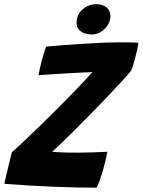

<svg xmlns="http://www.w3.org/2000/svg" viewBox="-34 -863 661 890"><path d="M414.1 7Q325.6 7 218.9 2.8Q112.2 -1.4 -13.8 -11Q-10.5 -26.8 -4.1 -54.4Q2.2 -82 9.4 -110.8Q16.5 -139.6 21.2 -157.5Q46.6 -179.6 80.4 -211.6Q114.2 -243.5 152.3 -280.6Q190.4 -317.8 228.2 -355.6Q266.1 -393.4 299.6 -427.8Q333 -462.1 357.8 -488.6Q382.6 -515 394.4 -528.6Q382.2 -528.6 353.4 -527.1Q324.5 -525.6 287.4 -523.6Q250.2 -521.6 212.6 -519.1Q174.9 -516.6 144.8 -514.5Q146.9 -527.2 150.9 -546.1Q155 -565 159.5 -582Q164.8 -601.4 170.1 -618.6Q175.4 -635.8 179.8 -647Q205.5 -649.5 246.4 -652.7Q287.2 -655.9 334.9 -659.1Q382.6 -662.2 429.9 -664.4Q477.1 -666.5 515.4 -666.8Q526.5 -666.9 545.1 -666.8Q563.6 -666.6 581.4 -666.2Q599.2 -665.8 607.2 -665Q606.4 -652.9 602.4 -635.1Q598.5 -617.4 594.1 -600.2Q588.4 -578 582.6 -559.6Q576.8 -541.1 573.4 -534.5Q554.8 -512.1 524.9 -479.8Q495.1 -447.5 459.5 -410.2Q423.9 -372.9 386.6 -334.9Q349.2 -296.9 314.4 -262.1Q279.6 -227.4 251.9 -200.6Q224.1 -173.9 208.2 -159.6Q219.8 -158.4 237.1 -157.3Q254.4 -156.2 277.1 -155.8Q299.9 -155.4 327.2 -155.4Q358.5 -155.4 393.9 -156.6Q429.2 -157.9 463.6 -159.5Q461.5 -146.6 456.5 -124.8Q451.5 -103 445.2 -80.4Q437.9 -53.5 428.7 -28.2Q419.5 -3 414.1 7ZM413 -843.4Q443.5 -843.4 460.6 -827.9Q477.8 -812.5 477.8 -788.4Q477.8 -766.1 465.4 -746.7Q453 -727.2 433.6 -715.2Q414.1 -703.2 392.9 -703.2Q361.2 -703.2 341 -717.3Q320.8 -731.4 320.8 -756.8Q320.8 -794.9 348.4 -819.1Q376.1 -843.4 413 -843.4Z"/></svg>

Font: Grandstander Thin
Style: Italic
Weight: 100
Italic angle: -15°
Designer: Tyler Finck
Foundry: Etcetera Type Co
Version: Version 1.200